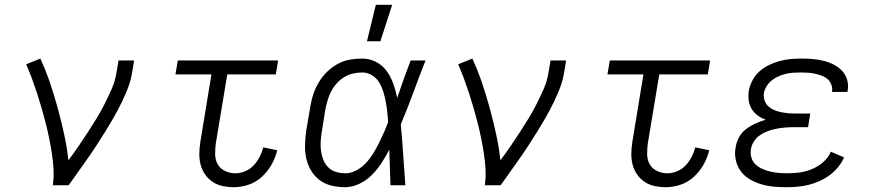

<svg xmlns="http://www.w3.org/2000/svg" viewBox="-20 -772 3640 800"><path d="M200 0Q205 -34 203 -67.5Q201 -101 196 -133.5Q191 -166 184.5 -197.5Q178 -229 170 -260.5Q162 -292 153 -323Q144 -354 134 -384.5Q124 -415 113 -445Q102 -475 89 -504L148 -528Q171 -478 188.5 -426.5Q206 -375 220.5 -321.5Q235 -268 247 -214Q259 -160 265 -104Q286 -132 306 -161Q326 -190 345 -219.5Q364 -249 382.5 -279Q401 -309 416.5 -340Q432 -371 446 -403Q460 -435 465 -468L474 -520H539L530 -468Q525 -436 513 -405Q501 -374 486 -343.5Q471 -313 454.5 -284Q438 -255 420 -226Q402 -197 383.5 -168.5Q365 -140 345 -111.5Q325 -83 305.5 -55.5Q286 -28 266 0Z M954 8Q930 8 907 3Q884 -2 865.5 -14.5Q847 -27 834 -46Q821 -65 815.5 -87.5Q810 -110 810.5 -134Q811 -158 815 -182L861 -462H711L721 -520H1139L1129 -462H927L879 -173Q876 -150 876.5 -127.5Q877 -105 887.5 -87Q898 -69 918 -59.5Q938 -50 961 -50Q981 -50 1001.5 -58.5Q1022 -67 1037 -83Q1052 -99 1062 -118.5Q1072 -138 1077 -158L1135 -146Q1128 -116 1112 -87Q1096 -58 1071.5 -35.5Q1047 -13 1016 -2.5Q985 8 954 8Z M1418 8Q1389 8 1361.5 1.5Q1334 -5 1312 -21.5Q1290 -38 1276 -61.5Q1262 -85 1256 -112.5Q1250 -140 1251 -169.5Q1252 -199 1256 -228L1273 -328Q1277 -354 1285.5 -379.5Q1294 -405 1308 -428.5Q1322 -452 1341.5 -471.5Q1361 -491 1385 -504.5Q1409 -518 1435.5 -523Q1462 -528 1488 -528Q1520 -528 1547 -514Q1574 -500 1591.5 -475.5Q1609 -451 1619 -422.5Q1629 -394 1635 -364Q1648 -403 1662 -442Q1676 -481 1691 -520H1753Q1727 -454 1702.5 -387Q1678 -320 1650 -254Q1656 -191 1660 -127Q1664 -63 1669 0H1607Q1606 -37 1604.5 -74.5Q1603 -112 1602 -149Q1588 -121 1570.5 -94Q1553 -67 1530.5 -44Q1508 -21 1478 -6.5Q1448 8 1418 8ZM1419 -50Q1442 -50 1464.5 -62Q1487 -74 1504 -92Q1521 -110 1534 -131Q1547 -152 1558 -174Q1569 -196 1579 -218.5Q1589 -241 1597 -263Q1596 -285 1593.5 -307Q1591 -329 1587 -350Q1583 -371 1576.5 -391.5Q1570 -412 1559 -430Q1548 -448 1529.5 -459Q1511 -470 1488 -470Q1470 -470 1450.5 -465.5Q1431 -461 1414 -450.5Q1397 -440 1383 -424.5Q1369 -409 1360 -391.5Q1351 -374 1345.5 -355.5Q1340 -337 1336 -318L1320 -218Q1317 -199 1316 -179Q1315 -159 1318 -140Q1321 -121 1328 -104Q1335 -87 1348.5 -74Q1362 -61 1380.5 -55.5Q1399 -50 1419 -50ZM1509 -600 1546 -752H1614L1565 -600Z M2000 0Q2005 -34 2003 -67.5Q2001 -101 1996 -133.5Q1991 -166 1984.5 -197.5Q1978 -229 1970 -260.5Q1962 -292 1953 -323Q1944 -354 1934 -384.5Q1924 -415 1913 -445Q1902 -475 1889 -504L1948 -528Q1971 -478 1988.5 -426.5Q2006 -375 2020.5 -321.5Q2035 -268 2047 -214Q2059 -160 2065 -104Q2086 -132 2106 -161Q2126 -190 2145 -219.5Q2164 -249 2182.5 -279Q2201 -309 2216.5 -340Q2232 -371 2246 -403Q2260 -435 2265 -468L2274 -520H2339L2330 -468Q2325 -436 2313 -405Q2301 -374 2286 -343.5Q2271 -313 2254.5 -284Q2238 -255 2220 -226Q2202 -197 2183.5 -168.5Q2165 -140 2145 -111.5Q2125 -83 2105.5 -55.5Q2086 -28 2066 0Z M2754 8Q2730 8 2707 3Q2684 -2 2665.5 -14.5Q2647 -27 2634 -46Q2621 -65 2615.5 -87.5Q2610 -110 2610.5 -134Q2611 -158 2615 -182L2661 -462H2511L2521 -520H2939L2929 -462H2727L2679 -173Q2676 -150 2676.5 -127.5Q2677 -105 2687.5 -87Q2698 -69 2718 -59.5Q2738 -50 2761 -50Q2781 -50 2801.5 -58.5Q2822 -67 2837 -83Q2852 -99 2862 -118.5Q2872 -138 2877 -158L2935 -146Q2928 -116 2912 -87Q2896 -58 2871.5 -35.5Q2847 -13 2816 -2.5Q2785 8 2754 8Z M3256 8Q3229 8 3202.5 5.5Q3176 3 3151 -4.5Q3126 -12 3104 -25Q3082 -38 3067 -58Q3052 -78 3046 -104Q3040 -130 3045 -157Q3048 -179 3059 -199.5Q3070 -220 3088.5 -234Q3107 -248 3128 -257.5Q3149 -267 3170 -273Q3152 -280 3137 -291Q3122 -302 3112 -318Q3102 -334 3099.5 -354Q3097 -374 3100 -394Q3104 -416 3115.5 -437.5Q3127 -459 3145 -475Q3163 -491 3185 -501.5Q3207 -512 3229.5 -518Q3252 -524 3275 -526Q3298 -528 3321 -528Q3344 -528 3367 -526Q3390 -524 3412 -518.5Q3434 -513 3453.5 -503Q3473 -493 3488 -477.5Q3503 -462 3509.5 -440.5Q3516 -419 3512 -395L3511 -389H3446L3447 -392Q3449 -407 3443.5 -420.5Q3438 -434 3427.5 -443Q3417 -452 3403 -457Q3389 -462 3375 -465Q3361 -468 3346.5 -469Q3332 -470 3317 -470Q3301 -470 3285.5 -469Q3270 -468 3255 -464.5Q3240 -461 3225 -454.5Q3210 -448 3197 -438Q3184 -428 3175 -414Q3166 -400 3163 -384Q3161 -369 3165.5 -354.5Q3170 -340 3180.5 -330Q3191 -320 3204.5 -314Q3218 -308 3232.5 -305Q3247 -302 3262 -300.5Q3277 -299 3293 -299H3356L3347 -242H3284Q3267 -242 3249.5 -240.5Q3232 -239 3214.5 -235.5Q3197 -232 3180 -226Q3163 -220 3147.5 -209.5Q3132 -199 3121.5 -183Q3111 -167 3109 -150Q3106 -132 3111 -115Q3116 -98 3128.5 -86.5Q3141 -75 3157 -68Q3173 -61 3190 -57Q3207 -53 3225 -51.5Q3243 -50 3261 -50Q3287 -50 3312.5 -53.5Q3338 -57 3363.5 -67.5Q3389 -78 3410 -96.5Q3431 -115 3442 -140L3497 -116Q3487 -94 3471.5 -75Q3456 -56 3436 -41.5Q3416 -27 3393.5 -17Q3371 -7 3348 -1.5Q3325 4 3302 6Q3279 8 3256 8Z"/></svg>

Font: Iosevka Light Extended
Style: Italic
Weight: 300
Width: 7
Italic angle: -9°
Monospace: yes
Designer: Belleve Invis
Foundry: Belleve Invis
Version: Version 32.5.0; ttfautohint (v1.8.4)